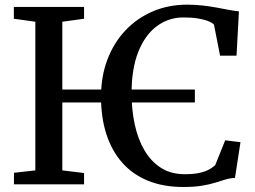

<svg xmlns="http://www.w3.org/2000/svg" viewBox="-20 -772 1069 804"><path d="M796 -397V-343H141.5V-397ZM128 -58.5V-681L38 -693.5V-743H332V-693.5L241 -681V-58.5L332 -47.5V0H38.5V-48.5ZM747 11Q663.5 11 599 -15.5Q534.5 -42 491 -91.8Q447.5 -141.5 425.2 -211Q403 -280.5 403 -366Q403 -452.5 430 -523.2Q457 -594 506 -645.5Q555 -697 620.8 -724.8Q686.5 -752.5 763.5 -752.5Q799 -752.5 830.2 -748.8Q861.5 -745 888.8 -740Q916 -735 939.2 -730.5Q962.5 -726 980.5 -724.5L970.5 -539H901.5L876 -669Q868.5 -677 851.5 -683.8Q834.5 -690.5 808.5 -694.8Q782.5 -699 748.5 -699Q686 -699 636.8 -662.5Q587.5 -626 559.2 -555.2Q531 -484.5 531 -381.5Q531 -312.5 544.2 -251Q557.5 -189.5 584.8 -142.8Q612 -96 654 -69.2Q696 -42.5 753.5 -42.5Q790 -42.5 814.2 -47.8Q838.5 -53 854 -61.5Q869.5 -70 881 -80L923 -184.5L987 -176.5L964 -27Q943 -26 923.2 -20Q903.5 -14 880.2 -6.8Q857 0.5 825 5.8Q793 11 747 11Z"/></svg>

Font: Merriweather 28pt Medium
Style: Regular
Weight: 500
Version: Version 2.100